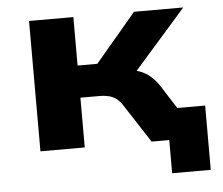

<svg xmlns="http://www.w3.org/2000/svg" viewBox="-48 -557 857 738"><g transform="rotate(-5 381.0 -187.5)"><path d="M587 128V0H544V-120H736V128ZM90 0V-503H261V-316H337L495 -503H685L458 -245L447 -283Q476 -280 498 -272Q520 -264 539 -247.5Q558 -231 575 -204L705 0H519L426 -143Q415 -161 403 -171.5Q391 -182 374 -187Q357 -192 332 -192H261V0Z"/></g></svg>

Font: Nunito Sans 7pt SemiExpanded ExtraBold
Style: Regular
Weight: 800
Width: 6
Designer: Vernon Adams
Foundry: Vernon Adams
Version: Version 3.101;gftools[0.9.27]